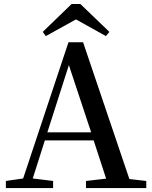

<svg xmlns="http://www.w3.org/2000/svg" viewBox="-20 -956 774 976"><path d="M366.2 -857.4 212.9 -772.5 197.3 -793.9 343.8 -935.5H388.7L536.1 -793.9L518.6 -772.5ZM220.7 -283.2H443.4L330.1 -625ZM637.7 -45.9 723.6 -36.1V0H417V-36.1L519.5 -47.9L456.1 -242.2H208L146.5 -48.8L250 -36.1V0H9.8V-36.1L97.7 -48.8L328.1 -741.2H402.3Z"/></svg>

Font: GenYoMin TW TTF SemiBold
Style: Regular
Weight: 600
Version: Version 1.300